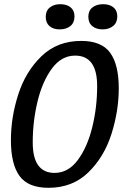

<svg xmlns="http://www.w3.org/2000/svg" viewBox="-20 -875 618 915"><path d="M546 -454Q546 -347 511.5 -237.5Q477 -128 401.5 -54Q326 20 211 20Q114 20 73 -36.5Q32 -93 32 -207Q32 -316 67 -425Q102 -534 177.5 -607Q253 -680 367 -680Q464 -680 505 -623.5Q546 -567 546 -454ZM136 -196Q136 -51 240 -51Q305 -51 350.5 -112Q396 -173 419.5 -268Q443 -363 443 -465Q443 -610 338 -610Q273 -610 227.5 -548.5Q182 -487 159 -392Q136 -297 136 -196ZM335 -797Q335 -767 315.5 -751Q296 -735 264 -735Q234 -735 216 -750.5Q198 -766 198 -795Q198 -824 217.5 -839.5Q237 -855 267 -855Q298 -855 316.5 -840Q335 -825 335 -797ZM539 -797Q539 -767 519 -751Q499 -735 469 -735Q439 -735 420 -750.5Q401 -766 401 -795Q401 -824 420.5 -839.5Q440 -855 472 -855Q502 -855 520.5 -840Q539 -825 539 -797Z"/></svg>

Font: Sansita Light Italic
Style: Regular
Weight: 300
Italic angle: -11°
Designer: Pablo Cosgaya
Foundry: Omnibus-Type
Version: Version 1.006